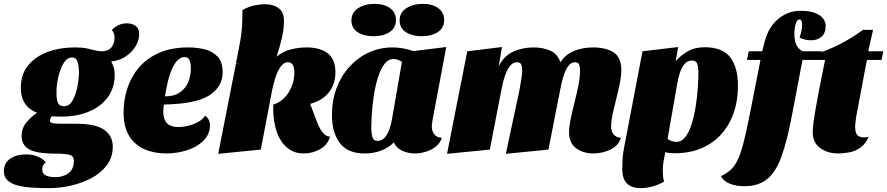

<svg xmlns="http://www.w3.org/2000/svg" viewBox="-75 -776 4602 996"><path d="M178 200Q136 200 94 197.5Q52 195 18 186.5Q-16 178 -36 159.5Q-56 141 -55 109Q-53 68 -21 46.5Q11 25 60 25Q98 25 124 37.5Q150 50 163 66Q150 76 147 85Q144 94 144 103Q144 125 162.5 134Q181 143 213 143Q251 143 279 123.5Q307 104 308 63Q310 34 287 27.5Q264 21 214 21Q147 21 108.5 11Q70 1 54 -19Q38 -39 37 -69Q37 -111 61.5 -140.5Q86 -170 117 -191Q77 -206 55 -238.5Q33 -271 33 -320Q33 -391 71.5 -437.5Q110 -484 173.5 -507Q237 -530 312 -530Q351 -530 375 -525Q399 -520 416.5 -515Q434 -510 454 -510Q487 -510 503.5 -531Q520 -552 519 -581Q519 -606 505 -620Q521 -638 541.5 -646.5Q562 -655 582 -655Q611 -655 629 -641.5Q647 -628 647 -599Q647 -568 629 -537Q611 -506 578.5 -484Q546 -462 502 -457Q510 -442 515 -425.5Q520 -409 520 -389Q520 -319 483 -270Q446 -221 383.5 -196Q321 -171 244 -171Q233 -171 220.5 -171.5Q208 -172 194 -173Q190 -168 187 -162.5Q184 -157 184 -150Q184 -139 201.5 -136.5Q219 -134 253 -134H322Q422 -134 466.5 -102Q511 -70 510 -12Q509 42 478.5 82Q448 122 399 148Q350 174 292.5 187Q235 200 178 200ZM257 -225Q284 -225 300.5 -253Q317 -281 325.5 -322Q334 -363 335 -402Q334 -431 327.5 -454.5Q321 -478 298 -478Q278 -478 263 -459.5Q248 -441 237.5 -411.5Q227 -382 222 -349.5Q217 -317 218 -289Q218 -263 225 -244Q232 -225 257 -225Z M787 20Q724 20 674 -2Q624 -24 595 -71Q566 -118 566 -192Q566 -257 585.5 -317.5Q605 -378 646 -426Q687 -474 750.5 -502Q814 -530 902 -530Q947 -530 987.5 -520Q1028 -510 1054 -482Q1080 -454 1080 -401Q1080 -332 1020.5 -288Q961 -244 826 -236Q814 -235 801.5 -234.5Q789 -234 775 -234Q774 -225 773 -214.5Q772 -204 772 -196Q772 -158 790.5 -137.5Q809 -117 852 -117Q888 -117 929 -132Q970 -147 989 -176Q1014 -158 1014 -126Q1014 -79 980.5 -46Q947 -13 895 3.5Q843 20 787 20ZM781 -276Q828 -276 858 -296.5Q888 -317 902 -351.5Q916 -386 915 -427Q914 -450 907.5 -465Q901 -480 881 -480Q863 -480 844.5 -461.5Q826 -443 809.5 -399Q793 -355 781 -276Z M1057 22 1149 -446 1164 -448H1149Q1162 -511 1171.5 -565Q1181 -619 1182 -674Q1183 -687 1182.5 -699.5Q1182 -712 1183 -724Q1213 -741 1243 -747.5Q1273 -754 1300 -754Q1344 -754 1372 -732.5Q1400 -711 1398 -661Q1397 -623 1388 -582Q1379 -541 1360 -482Q1393 -510 1434.5 -520Q1476 -530 1516 -530Q1586 -530 1625.5 -499Q1665 -468 1665 -402Q1665 -341 1632 -298Q1599 -255 1534 -237L1572 -137Q1583 -109 1598.5 -89Q1614 -69 1637 -67Q1624 -23 1584.5 -1.5Q1545 20 1501 20Q1459 20 1430 1.5Q1401 -17 1382.5 -46.5Q1364 -76 1355 -110.5Q1346 -145 1343.5 -177.5Q1341 -210 1343 -234Q1373 -242 1398 -266.5Q1423 -291 1437.5 -326Q1452 -361 1452 -399Q1452 -453 1419 -453Q1396 -453 1379.5 -428.5Q1363 -404 1353 -371Q1343 -338 1337 -310L1278 0Z M1816 20Q1729 20 1688 -34Q1647 -88 1647 -179Q1647 -255 1671 -319Q1695 -383 1738.5 -430.5Q1782 -478 1839 -504Q1896 -530 1962 -530Q2015 -530 2069 -511L2240 -532L2170 -160Q2169 -152 2167 -140Q2165 -128 2165 -118Q2165 -98 2177 -80.5Q2189 -63 2217 -61Q2208 -33 2185 -15Q2162 3 2133 11.5Q2104 20 2076 20Q2042 20 2011.5 6Q1981 -8 1968 -37Q1942 -11 1904 4.5Q1866 20 1816 20ZM1883 -45Q1907 -45 1922.5 -64Q1938 -83 1946.5 -110Q1955 -137 1959 -161L2010 -455Q1998 -463 1987 -466.5Q1976 -470 1967 -470Q1939 -470 1919 -443.5Q1899 -417 1885.5 -374Q1872 -331 1864.5 -282Q1857 -233 1854 -187Q1851 -141 1851 -109Q1851 -87 1856.5 -66Q1862 -45 1883 -45ZM1863 -588Q1813 -588 1780.5 -609Q1748 -630 1748 -670Q1748 -711 1783 -733.5Q1818 -756 1868 -756Q1917 -756 1948 -734Q1979 -712 1979 -672Q1979 -631 1946 -609.5Q1913 -588 1863 -588ZM2113 -588Q2064 -588 2031 -609Q1998 -630 1998 -670Q1998 -711 2033 -733.5Q2068 -756 2118 -756Q2167 -756 2198 -734Q2229 -712 2229 -672Q2229 -631 2196 -609.5Q2163 -588 2113 -588Z M3004 20Q2949 20 2913 -7.5Q2877 -35 2877 -90Q2877 -118 2885.5 -159Q2894 -200 2905.5 -245.5Q2917 -291 2925.5 -333.5Q2934 -376 2934 -407Q2934 -423 2930.5 -438Q2927 -453 2908 -453Q2889 -453 2875.5 -436.5Q2862 -420 2853 -395.5Q2844 -371 2839 -347.5Q2834 -324 2831 -310L2770 0L2549 22L2606 -245Q2609 -256 2613.5 -277.5Q2618 -299 2622.5 -324.5Q2627 -350 2630.5 -373.5Q2634 -397 2634 -412Q2634 -424 2630 -438.5Q2626 -453 2607 -453Q2588 -453 2574 -437.5Q2560 -422 2550.5 -398.5Q2541 -375 2535 -351Q2529 -327 2526 -310L2466 0L2244 22L2349 -510L2529 -532L2512 -432Q2539 -486 2587 -508Q2635 -530 2693 -530Q2741 -530 2779 -513.5Q2817 -497 2832 -453Q2860 -495 2904.5 -512.5Q2949 -530 3002 -530Q3067 -530 3107.5 -504.5Q3148 -479 3148 -413Q3148 -382 3140 -342.5Q3132 -303 3121.5 -262Q3111 -221 3103 -184.5Q3095 -148 3095 -122Q3095 -96 3107 -80Q3119 -64 3146 -61Q3133 -19 3090.5 0.5Q3048 20 3004 20Z M3249 200Q3203 200 3178 176.5Q3153 153 3153 99Q3153 77 3154.5 50Q3156 23 3162 -8L3258 -510L3443 -532L3430 -458Q3454 -487 3491.5 -509Q3529 -531 3580 -531Q3673 -531 3713 -479Q3753 -427 3753 -331Q3753 -228 3713.5 -149Q3674 -70 3600.5 -25.5Q3527 19 3425 19Q3398 19 3376 14Q3372 34 3367.5 58.5Q3363 83 3363 111Q3363 125 3364.5 139Q3366 153 3370 166Q3343 182 3311 191Q3279 200 3249 200ZM3433 -40Q3461 -40 3481 -66.5Q3501 -93 3514 -136Q3527 -179 3534.5 -228Q3542 -277 3545 -323Q3548 -369 3548 -401Q3548 -424 3542.5 -443Q3537 -462 3514 -462Q3490 -462 3474.5 -442Q3459 -422 3450.5 -394Q3442 -366 3438 -341L3388 -56Q3397 -48 3410 -44Q3423 -40 3433 -40Z M3787 190Q3746 190 3712.5 177.5Q3679 165 3665 138Q3693 124 3713 107Q3733 90 3749 59Q3765 28 3780 -28Q3795 -84 3813 -175L3870 -465H3800L3809 -510H3879L3892 -561Q3912 -637 3963 -678.5Q4014 -720 4075 -720Q4126 -720 4155 -708Q4184 -696 4196 -678.5Q4208 -661 4208 -642Q4208 -603 4186 -585Q4164 -567 4133 -567Q4103 -567 4073 -580Q4078 -596 4082 -614Q4086 -632 4086 -646Q4086 -659 4083 -667Q4080 -675 4072 -675Q4059 -675 4052 -650Q4045 -625 4046 -595Q4046 -570 4054.5 -547Q4063 -524 4088 -510H4187L4181 -465H4088L4035 -187Q4009 -47 3979 35.5Q3949 118 3903.5 154Q3858 190 3787 190Z M4273 20Q4218 20 4179.5 -8Q4141 -36 4141 -91Q4141 -111 4145 -140.5Q4149 -170 4154.5 -203Q4160 -236 4166 -266Q4172 -296 4175 -315L4205 -465H4149L4153 -495Q4279 -532 4402 -621H4454L4429 -510H4507L4498 -465H4422L4366 -168Q4365 -155 4363 -142.5Q4361 -130 4361 -118Q4361 -79 4380.5 -69Q4400 -59 4431 -66Q4415 -29 4389 -10.5Q4363 8 4332.5 14Q4302 20 4273 20Z"/></svg>

Font: Sansita Swashed Black
Style: Regular
Weight: 900
Designer: Pablo Cosgaya
Foundry: Omnibus-Type
Version: Version 1.003; ttfautohint (v1.8.3)